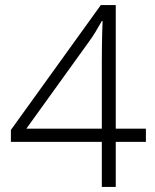

<svg xmlns="http://www.w3.org/2000/svg" viewBox="-20 -738 611 758"><path d="M556 -178H437V0H382V-178H23V-225L378 -718H437V-230H556ZM382 -495Q382 -534 382.5 -561Q383 -588 383.5 -610Q384 -632 385 -655H382Q369 -632 357 -612Q345 -592 328 -569L84 -230H382Z"/></svg>

Font: Noto Sans Cham Light
Style: Regular
Weight: 300
Version: Version 2.002